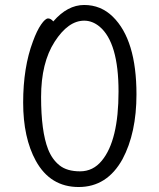

<svg xmlns="http://www.w3.org/2000/svg" viewBox="-20 -733 640 771"><path d="M124 -87Q73 -180 73 -321Q73 -462 112 -566Q128 -610 145 -634.5Q162 -659 173 -659Q184 -659 194 -647Q251 -713 318 -713Q385 -713 433 -666Q528 -573 528 -354Q528 -199 472 -94Q410 18 296 18Q182 18 124 -87ZM389 -88Q456 -169 456 -365.5Q456 -562 380 -626Q351 -650 318 -650Q254 -650 199.5 -565.5Q145 -481 145 -343.5Q145 -206 173 -134Q189 -93 219 -69Q249 -45 301.5 -45Q354 -45 389 -88Z"/></svg>

Font: LXGW WenKai TC
Style: Regular
Weight: 400
Designer: LXGW / Fontworks Inc.
Foundry: LXGW / Fontworks Inc.
Version: Version 1.330